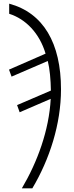

<svg xmlns="http://www.w3.org/2000/svg" viewBox="-20 -785 405 1045"><path d="M99 240H156C250 82 312 -110 312 -299C312 -550 216 -715 30 -765V-710C119 -682 195 -605 228 -493L29 -406L43 -368L240 -453C251 -410 256 -351 257 -292L73 -213L87 -174L256 -247C247 -76 184 96 99 240Z"/></svg>

Font: Noto Sans Condensed Light
Style: Italic
Weight: 300
Width: 3
Italic angle: -12°
Designer: Monotype Design Team
Foundry: Monotype Imaging Inc.
Version: Version 2.013